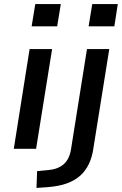

<svg xmlns="http://www.w3.org/2000/svg" viewBox="-20 -734 601 947"><path d="M136 -604 154 -714H280L262 -604ZM48 0 126 -492H237L158 0ZM417 -604 435 -714H561L544 -604ZM160 193 163 110 217 105Q265 101 293.5 76.5Q322 52 330 4L409 -492H519L441 -5Q435 40 418.5 74.5Q402 109 375 133Q348 157 308.5 171Q269 185 215 189Z"/></svg>

Font: Nunito Sans 10pt SemiExpanded SemiBold
Style: Italic
Weight: 600
Width: 6
Italic angle: -9°
Designer: Vernon Adams
Foundry: Vernon Adams
Version: Version 3.101;gftools[0.9.27]